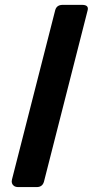

<svg xmlns="http://www.w3.org/2000/svg" viewBox="-20 -761 377 781"><path d="M233.9 -741.2H314.9Q342.3 -740.7 336.4 -718.8L158.7 -21.5Q152.3 0 129.4 0H54.2Q43.5 0 36.6 -4.9Q24.4 -14.2 28.8 -31.2L204.6 -719.7Q210.4 -740.7 233.9 -741.2Z"/></svg>

Font: Allan
Style: Bold
Weight: 500
Italic angle: -14.3°
Version: Version 1.002